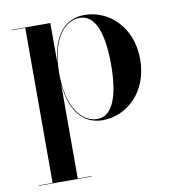

<svg xmlns="http://www.w3.org/2000/svg" viewBox="-81 -540 776 861"><g transform="rotate(-10 307.0 -109.5)"><path d="M26.5 248V250H266.5V248H204V-183C215 -60 270 10 360.5 10C469.5 10 572.5 -80 572.5 -230C572.5 -380 469.5 -469 360.5 -469C269.5 -469 215 -400 204 -277.5V-460H26.5V-458H89.5V248ZM204 -230C204 -384 266.5 -460 337.5 -460C409 -460 440 -369 440 -230C440 -91 409 0.5 337.5 0.5C266.5 0.5 204 -76 204 -230Z"/></g></svg>

Font: Bodoni* 96pt Medium
Style: Regular
Weight: 500
Version: Version 2.3